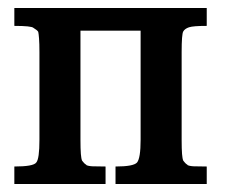

<svg xmlns="http://www.w3.org/2000/svg" viewBox="-20 -462 575 482"><path d="M333 -385H182V-111Q182 -88 183 -75.5Q184 -63 186 -59L185 -60Q187 -58 189.5 -54.5Q192 -51 197 -48H196Q201 -45 212.5 -44.5Q224 -44 245 -44V0H16V-44Q64 -44 71 -54Q79 -63 79 -111V-331Q79 -353 78 -365.5Q77 -378 76 -382Q74 -386 64 -392Q59 -397 16 -397V-442H499V-397Q465 -397 454.5 -393.5Q444 -390 440 -383Q436 -376 436 -331V-111Q436 -88 437 -75.5Q438 -63 440 -59L439 -60Q441 -58 443.5 -54.5Q446 -51 451 -48H450Q455 -45 466.5 -44.5Q478 -44 499 -44V0H270V-44Q315 -44 324 -54Q333 -65 333 -111Z"/></svg>

Font: New Athena Unicode
Style: Bold
Weight: 700
Designer: J. Rusten 1997; rev. by R. Hancock 2001, 2002, rev. by D. Mastronarde 2002-2021
Foundry: Society for Classical Studies (formerly American Philological Association)
Version: Version 5.008